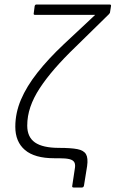

<svg xmlns="http://www.w3.org/2000/svg" viewBox="-20 -703 513 853"><path d="M307 130Q299 130 301 122L312 49Q316 29 310.5 18.5Q305 8 288.5 4Q272 0 241 0H221Q134 0 91 -36.5Q48 -73 48 -140Q48 -201 73 -260Q98 -319 146.5 -380.5Q195 -442 263 -506L403 -637H135Q128 -637 130 -645L134 -676Q136 -683 142 -683H467Q475 -683 473 -675L469 -650Q469 -646 467 -644Q465 -642 464 -640L315 -494Q263 -444 223.5 -398.5Q184 -353 156.5 -311Q129 -269 115 -228Q101 -187 101 -145Q101 -94 135.5 -70Q170 -46 243 -46Q295 -46 323.5 -40.5Q352 -35 362 -18Q372 -1 367 35L353 122Q351 130 344 130Z"/></svg>

Font: Sofia Sans Light
Style: Italic
Weight: 300
Italic angle: -9°
Version: Version 4.100-B